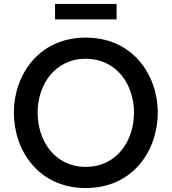

<svg xmlns="http://www.w3.org/2000/svg" viewBox="-20 -940 867 970"><path d="M569 -842V-920H258V-842ZM413 10C653 10 777 -181 777 -371C777 -559 653 -750 413 -750C174 -750 50 -559 50 -371C50 -181 174 10 413 10ZM413 -97C255 -97 170 -231 170 -371C170 -509 255 -643 413 -643C572 -643 657 -509 657 -371C657 -231 572 -97 413 -97Z"/></svg>

Font: Be Vietnam Pro Medium
Style: Regular
Weight: 500
Designer: Lam Bao, Tony Le, Vietanh Nguyen
Foundry: Yellow Type Foundry
Version: Version 1.002